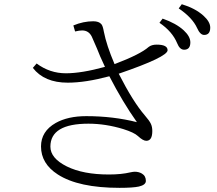

<svg xmlns="http://www.w3.org/2000/svg" viewBox="-20 -884 1040 919"><path d="M758.3 -794.9Q822.8 -772.5 859.4 -738.8Q891.1 -709.5 891.1 -681.2Q891.1 -646 861.3 -646Q840.3 -646 828.1 -676.8Q804.7 -733.4 743.2 -774.9ZM850.1 -863.8Q913.6 -844.7 953.1 -809.6Q986.3 -779.8 986.3 -752Q986.3 -716.8 957 -716.8Q938 -716.8 923.3 -750Q900.9 -799.3 835.4 -843.8ZM221.2 -182.1Q221.2 -126.5 299.8 -87.4Q377.9 -48.8 501 -48.8Q561.5 -48.8 604 -59.1Q617.7 -62 625 -62Q644.5 -62 659.2 -53.2Q678.2 -42 678.2 -18.1Q678.2 1 645 8.8Q616.2 15.1 552.2 15.1Q356 15.1 256.8 -48.8Q176.3 -100.6 176.3 -183.1Q176.3 -255.4 246.6 -295.4Q304.7 -328.1 393.1 -328.1Q521 -328.1 635.3 -299.3Q567.4 -395 503.4 -519Q389.2 -488.3 304.2 -488.3Q191.9 -488.3 137.2 -559.1L155.3 -580.1Q218.3 -533.2 295.4 -533.2Q370.6 -533.2 482.4 -564Q456.1 -619.6 444.3 -651.4Q428.2 -689.5 419.4 -708.5Q404.8 -738.3 373 -738.3Q360.8 -738.3 339.4 -733.4L331.1 -762.2Q378.9 -782.2 426.3 -782.2Q453.6 -782.2 465.3 -768.1Q472.2 -760.3 477.1 -732.4Q489.7 -667.5 528.3 -577.1Q651.9 -624 691.4 -659.2Q705.6 -670.4 730 -670.4Q782.2 -670.4 782.2 -643.6Q782.2 -611.3 548.3 -531.2Q616.7 -397 672.9 -332Q695.3 -306.2 702.1 -291.5Q709 -276.9 709 -256.8Q709 -210 680.2 -210Q664.6 -210 640.1 -232.9Q621.6 -250 570.3 -266.1Q485.4 -292 403.3 -292Q221.2 -292 221.2 -182.1Z"/></svg>

Font: I.MingCP
Style: Regular
Weight: 400
Designer: I.Font Project
Version: Version 8.000; Sep 06, 2022